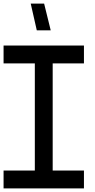

<svg xmlns="http://www.w3.org/2000/svg" viewBox="-37 -1055 533 1075"><path d="M135 -1035 169 -885H247L210 -1035ZM-17 -800H158H258H433V-700H258V-100H433V0H258H158H-17V-100H158V-700H-17Z"/></svg>

Font: Serreria Sobria
Style: Medium
Weight: 500
Version: Version 001.000